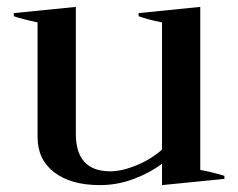

<svg xmlns="http://www.w3.org/2000/svg" viewBox="-20 -527 691 557"><path d="M631 -17V-8L450 10V-52Q414 -25 367 -7.5Q320 10 270 10Q186 10 137.5 -27Q89 -64 89 -129V-462Q46 -471 20 -480V-489L200 -507V-139Q200 -30 300 -30Q333 -30 375 -47Q417 -64 450 -93V-462Q409 -470 382 -480V-489L561 -507V-34Q591 -29 631 -17Z"/></svg>

Font: Trirong Medium
Style: Regular
Weight: 500
Designer: Katatrad Team
Foundry: CadsonDemak
Version: Version 1.001